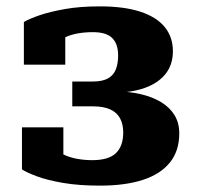

<svg xmlns="http://www.w3.org/2000/svg" viewBox="-20 -571 620 603"><path d="M270 -68Q321 -68 344 -90Q367 -112 367 -155Q367 -181 357 -199.5Q347 -218 326 -227.5Q305 -237 272 -237H207V-315H272Q302 -315 319.5 -325Q337 -335 344 -353.5Q351 -372 351 -397Q351 -433 332.5 -451.5Q314 -470 272 -470Q246 -470 224 -466Q202 -462 185 -454Q168 -446 153 -433Q150 -438 149.5 -446Q149 -454 152.5 -462.5Q156 -471 164 -477.5Q172 -484 185 -487V-368H55V-502Q72 -512 104 -523Q136 -534 183.5 -542.5Q231 -551 294 -551Q369 -551 420 -534.5Q471 -518 497 -486.5Q523 -455 523 -410Q523 -368 500 -339Q477 -310 435 -295Q393 -280 337 -280L360 -306V-258L340 -284Q384 -284 421 -275.5Q458 -267 485.5 -250.5Q513 -234 528 -209.5Q543 -185 543 -152Q543 -97 513.5 -60.5Q484 -24 428.5 -6Q373 12 294 12Q228 12 178.5 3.5Q129 -5 96.5 -17Q64 -29 49 -39V-171H179V-51Q166 -54 158 -61Q150 -68 146.5 -76.5Q143 -85 143.5 -94Q144 -103 147 -109Q159 -96 178 -86.5Q197 -77 220.5 -72.5Q244 -68 270 -68Z"/></svg>

Font: Roboto Serif
Style: Bold
Weight: 700
Designer: Greg Gazdowicz
Foundry: Commercial Type
Version: Version 1.008